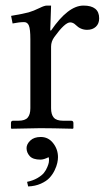

<svg xmlns="http://www.w3.org/2000/svg" viewBox="-20 -462 387 692"><path d="M127 31.7Q154.3 31.7 171.6 54Q189 76.2 189 104.5Q189 113.8 186.5 125.2Q184.1 136.7 177 151.6Q169.9 166.5 158.7 178.7Q147.5 190.9 127.2 200Q106.9 209 81.5 210L77.6 193.4Q99.1 189 115 179.7Q130.9 170.4 138.4 160.9Q146 151.4 150.6 139.9Q155.3 128.4 156 123Q156.7 117.7 156.7 114.3Q156.7 108.9 155.3 104.5Q137.7 113.3 126 113.3Q98.6 113.3 87.2 100.6Q75.7 87.9 75.7 71.8Q75.7 57.6 89.1 44.7Q102.5 31.7 127 31.7ZM89.4 -71.8V-320.8Q89.4 -356.9 84.2 -369.6Q79.1 -382.3 66.9 -382.3Q49.3 -382.3 25.4 -377.4L20 -404.8Q65.9 -412.6 83.3 -417.5Q100.6 -422.4 123.5 -433.6Q140.1 -441.9 148.9 -441.9H164.1L161.1 -352.1H164.1Q225.6 -441.9 280.8 -441.9Q337.4 -441.9 337.4 -396Q337.4 -376.5 325.4 -365.5Q313.5 -354.5 293.9 -354.5Q270.5 -354.5 252.9 -372.1Q243.7 -381.3 232.9 -381.3Q213.9 -381.3 175.8 -328.6Q164.1 -312.5 164.1 -293.9V-71.8Q164.1 -49.3 173.8 -38.1Q183.6 -26.9 207 -26.9H236.3Q244.6 -26.9 244.6 -18.6V0L242.7 2Q164.1 0 125 0L21.5 2L19.5 0V-18.6Q19.5 -26.9 27.3 -26.9H46.4Q70.3 -26.9 79.8 -38.1Q89.4 -49.3 89.4 -71.8Z"/></svg>

Font: Libertinage
Style: l
Weight: 400
Designer: OSP
Foundry: OSP
Version: Version 1.0; 2008; OFL relea